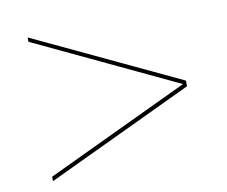

<svg xmlns="http://www.w3.org/2000/svg" viewBox="-56 -673 673 569"><g transform="rotate(-10 280.0 -388.0)"><path d="M60 -171V-184.5L500 -392.5V-379ZM500 -382.5 60 -590.5V-603.5L500 -396Z"/></g></svg>

Font: Bodoni Moda 18pt SemiBold
Style: Italic
Weight: 600
Italic angle: -13°
Designer: Owen Earl
Foundry: indestructible type
Version: Version 2.005